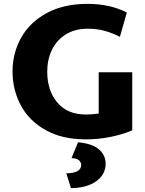

<svg xmlns="http://www.w3.org/2000/svg" viewBox="-20 -711 751 996"><path d="M45 0ZM666 -336V-35Q618 -14 554.5 -1Q491 12 426 12Q302 12 216 -36.5Q130 -85 87.5 -165.5Q45 -246 45 -341Q45 -435 89.5 -515Q134 -595 222 -643Q310 -691 434 -691Q550 -691 638 -646L602 -520Q565 -539 525 -550.5Q485 -562 434 -562Q369 -562 321.5 -532.5Q274 -503 249.5 -452.5Q225 -402 225 -340Q225 -242 277 -179.5Q329 -117 426 -117Q457 -117 492 -122V-336ZM324 188Q401 187 401 145Q401 130 389 120Q377 110 351 109L385 27Q460 34 494 64.5Q528 95 528 138Q528 194 479.5 229Q431 264 348 265Z"/></svg>

Font: Martel Sans Black
Style: Regular
Weight: 900
Designer: Dan Reynolds and Mathieu Réguer
Foundry: Dan Reynolds and Mathieu Réguer
Version: Version 1.002; ttfautohint (v1.1) -l 5 -r 5 -G 72 -x 0 -D la